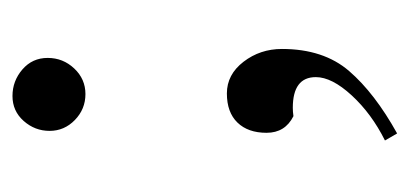

<svg xmlns="http://www.w3.org/2000/svg" viewBox="-190 -286 641 300"><g transform="rotate(-90 130.0 -136.5)"><path d="M189 -382Q189 -358 172.5 -340.5Q156 -323 132.5 -323Q109 -323 92 -339.5Q75 -356 75 -379Q75 -402 90.5 -419.5Q106 -437 129.5 -437Q153 -437 171 -421.5Q189 -406 189 -382ZM159 37Q159 1 111 1Q105 1 98 2Q72 -11 72 -40Q72 -69 88 -85.5Q104 -102 133.5 -102Q163 -102 183 -76Q203 -50 203 -16Q203 49 168.5 89Q134 129 71 164L60 145Q102 124 130.5 93Q159 62 159 37Z"/></g></svg>

Font: Sedan
Style: Regular
Weight: 400
Designer: Sebastian Salazar
Foundry: Sebastian Salazar
Version: Version 1.001